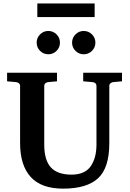

<svg xmlns="http://www.w3.org/2000/svg" viewBox="-20 -1102 769 1138"><path d="M703.1 -620.1 649.9 -615.2Q642.1 -614.3 635 -608.4Q627.9 -602.5 627.9 -592.8V-253.9Q627.9 -106.4 561 -45.2Q494.1 16.1 354 16.1Q225.1 16.1 162.1 -53Q99.1 -122.1 99.1 -253.9V-592.8Q99.1 -602.5 92 -608.4Q85 -614.3 76.2 -615.2L22 -620.1V-670.9H317.9V-620.1L264.2 -615.2Q255.9 -614.3 249 -608.4Q242.2 -602.5 242.2 -592.8V-246.1Q242.2 -152.3 281.7 -109.6Q321.3 -66.9 403.8 -66.9Q482.4 -66.9 517.1 -116Q551.8 -165 551.8 -246.1V-592.8Q551.8 -602.5 545.4 -608.4Q539.1 -614.3 529.8 -615.2L473.1 -620.1V-670.9H703.1ZM545.4 -849.1Q545.4 -820.8 525.1 -800.5Q504.9 -780.3 476.1 -780.3Q447.8 -780.3 427.5 -800.5Q407.2 -820.8 407.2 -849.1Q407.2 -877.9 427.5 -898.2Q447.8 -918.5 476.1 -918.5Q504.9 -918.5 525.1 -898.2Q545.4 -877.9 545.4 -849.1ZM335.4 -849.1Q335.4 -820.8 315.2 -800.5Q294.9 -780.3 266.1 -780.3Q237.8 -780.3 217.5 -800.5Q197.3 -820.8 197.3 -849.1Q197.3 -877.9 217.5 -898.2Q237.8 -918.5 266.1 -918.5Q294.9 -918.5 315.2 -898.2Q335.4 -877.9 335.4 -849.1ZM541 -1001H201.2V-1081.5H541Z"/></svg>

Font: Charis
Style: Bold
Weight: 700
Designer: Walt Agee, Miriam Martin, Annie Olsen, Victor Gaultney, Lorna Priest, Alan Ward, Bob Hallissy, Martin Hosken, Sharon Cor
Foundry: SIL Global
Version: Version 7.000